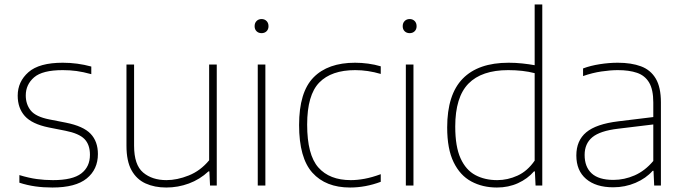

<svg xmlns="http://www.w3.org/2000/svg" viewBox="-20 -828 3054 857"><path d="M214 9Q173.5 9 137.8 4Q102 -1 66.5 -12.5V-46.5Q109.5 -33.5 144.5 -28.8Q179.5 -24 216.5 -24Q304 -24 342.8 -53.8Q381.5 -83.5 381.5 -137Q381.5 -182.5 357 -207.5Q332.5 -232.5 271.5 -244.5L198 -259Q122.5 -274.5 90.8 -310Q59 -345.5 59 -401Q59 -463.5 107 -505.8Q155 -548 260 -548Q325.5 -548 387.5 -531V-497Q351 -507 321.8 -511Q292.5 -515 260 -515Q169.5 -515 132.2 -482.8Q95 -450.5 95 -402Q95 -362.5 117.2 -334.8Q139.5 -307 200 -295L274 -280.5Q352 -265 384.5 -230.8Q417 -196.5 417 -140.5Q417 -72 367.2 -31.5Q317.5 9 214 9Z M722 9Q670 9 629.8 -9.2Q589.5 -27.5 567 -68.2Q544.5 -109 544.5 -177.5V-540H578.5V-177.5Q578.5 -92 618.8 -58Q659 -24 723 -24Q770.5 -24 822.5 -44.8Q874.5 -65.5 913.5 -112.5V-540H947.5V0H917.5L914.5 -63H910.5Q872 -27 823.2 -9Q774.5 9 722 9Z M1130.5 0V-540H1164.5V0ZM1147.5 -680Q1134 -680 1125.2 -688.5Q1116.5 -697 1116.5 -711Q1116.5 -725.5 1125.2 -734.2Q1134 -743 1147.5 -743Q1161 -743 1169.8 -734.2Q1178.5 -725.5 1178.5 -711Q1178.5 -697 1169.8 -688.5Q1161 -680 1147.5 -680Z M1542.5 9Q1434 9 1374.5 -57Q1315 -123 1315 -270Q1315 -416.5 1379.2 -482.2Q1443.5 -548 1565 -548Q1593.5 -548 1623.2 -544Q1653 -540 1679.5 -532V-498Q1622 -515 1565.5 -515Q1459 -515 1405 -459.5Q1351 -404 1351 -272Q1351 -137 1401 -80.5Q1451 -24 1546 -24Q1574.5 -24 1607.2 -30Q1640 -36 1679.5 -50.5V-16.5Q1611.5 9 1542.5 9Z M1791.5 0V-540H1825.5V0ZM1808.5 -680Q1795 -680 1786.2 -688.5Q1777.5 -697 1777.5 -711Q1777.5 -725.5 1786.2 -734.2Q1795 -743 1808.5 -743Q1822 -743 1830.8 -734.2Q1839.5 -725.5 1839.5 -711Q1839.5 -697 1830.8 -688.5Q1822 -680 1808.5 -680Z M2198 9Q2134 9 2083.8 -18Q2033.5 -45 2004.8 -104Q1976 -163 1976 -259Q1976 -406 2045.5 -477Q2115 -548 2250.5 -548Q2281 -548 2311.2 -544.8Q2341.5 -541.5 2366.5 -537V-808H2400.5V0H2370.5L2367.5 -63H2363.5Q2335 -30 2292.2 -10.5Q2249.5 9 2198 9ZM2199.5 -24Q2246 -24 2290.2 -44.2Q2334.5 -64.5 2366.5 -111V-501.5Q2314.5 -515 2248.5 -515Q2130 -515 2071 -454.8Q2012 -394.5 2012 -263Q2012 -173.5 2035.8 -121.2Q2059.5 -69 2101.8 -46.5Q2144 -24 2199.5 -24Z M2717 8Q2640 8 2596.2 -29.2Q2552.5 -66.5 2552.5 -134Q2552.5 -200.5 2596.8 -237.5Q2641 -274.5 2740 -286.5L2896 -305.5V-370.5Q2896 -428.5 2877.2 -459.8Q2858.5 -491 2823.2 -503Q2788 -515 2738 -515Q2705 -515 2664.5 -509Q2624 -503 2582.5 -488.5V-522.5Q2615.5 -535 2657.2 -541.5Q2699 -548 2737.5 -548Q2798 -548 2841 -532Q2884 -516 2907 -477.2Q2930 -438.5 2930 -371V0H2900L2897 -65.5H2893Q2863.5 -32 2816.8 -12Q2770 8 2717 8ZM2589.5 -136.5Q2589.5 -83 2621 -54Q2652.5 -25 2718 -25Q2766.5 -25 2812.8 -45.2Q2859 -65.5 2896 -109.5V-272.5L2739 -253.5Q2658.5 -244 2624 -215.5Q2589.5 -187 2589.5 -136.5Z"/></svg>

Font: Encode Sans Semi Expanded Thin
Style: Regular
Weight: 100
Width: 6
Designer: Multiple Designers
Foundry: Impallari Type
Version: Version 3.000; ttfautohint (v1.8.3) -l 8 -r 50 -G 200 -x 14 